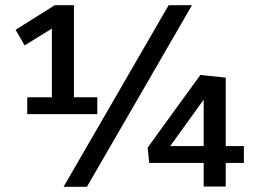

<svg xmlns="http://www.w3.org/2000/svg" viewBox="-20 -720 1010 740"><path d="M355 -345V-280H85V-345H180V-610L75 -545L40 -605L191 -700H265V-345ZM225 0 630 -700H720L315 0ZM549 -151 752 -431 850 -421V-157H920V-92H850V-1H765V-92H555ZM765 -336 636 -157H765Z"/></svg>

Font: Bitter
Style: Regular
Weight: 400
Designer: Sol Matas
Foundry: Sol Matas
Version: Version 1.001